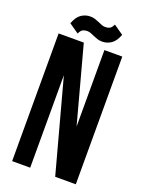

<svg xmlns="http://www.w3.org/2000/svg" viewBox="-157 -915 740 989"><g transform="rotate(20 213.5 -421.0)"><path d="M138 -507V0H39V-700H177L290 -281V-700H388V0H275ZM253 -813Q267 -813 277 -818Q287 -823 296 -842L349 -805Q335 -767 312.5 -752Q290 -737 264 -737Q248 -737 236.5 -741Q225 -745 214.5 -749.5Q204 -754 194.5 -758Q185 -762 174 -762Q160 -762 150 -757Q140 -752 131 -733L78 -770Q92 -808 114.5 -823Q137 -838 163 -838Q179 -838 190.5 -834Q202 -830 212.5 -825.5Q223 -821 232.5 -817Q242 -813 253 -813Z"/></g></svg>

Font: BebasNeueW01-Regular
Style: Regular
Weight: 400
Designer: Ryoichi Tsunekawa
Foundry: Ryoichi Tsunekawa
Version: Version 1.30